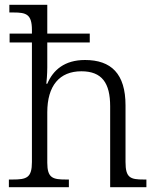

<svg xmlns="http://www.w3.org/2000/svg" viewBox="-20 -780 657 800"><path d="M17 0H267V-32H255C200 -32 177 -38 177 -102V-312C177 -423 228 -483 319 -483C405 -483 439 -434 439 -337V0H590V-32H579C523 -32 503 -39 503 -105V-341C503 -473 443 -530 334 -530C249 -530 201 -488 177 -431H173C174 -437 177 -472 177 -499V-603H354V-640H177V-760H19V-728H36C89 -728 113 -721 113 -655V-640H20V-603H113V-105C113 -39 91 -32 32 -32H17Z"/></svg>

Font: Noto Serif Tamil Light
Style: Italic
Weight: 300
Italic angle: -12°
Designer: Indian Type Foundry, Tom Grace, and the Monotype Design Team
Foundry: Monotype Imaging Inc.
Version: Version 2.003